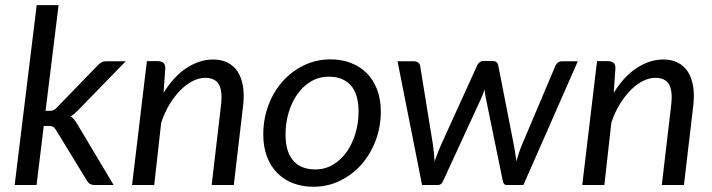

<svg xmlns="http://www.w3.org/2000/svg" viewBox="-20 -714 2746 741"><path d="M206.1 -694.3 155.8 -286.1H170.4Q180.2 -286.1 186.3 -288.8Q192.4 -291.5 199.7 -299.3L356.4 -460.9Q363.8 -468.8 371.1 -473.1Q378.4 -477.5 389.6 -477.5H465.3L282.7 -290Q275.4 -282.2 268.3 -276.1Q261.2 -270 252.9 -265.1Q260.7 -259.8 266.6 -252.2Q272.5 -244.6 277.8 -235.8L418.5 0H345.2Q335 0 328.1 -3.7Q321.3 -7.3 315.9 -16.1L196.3 -211.9Q190.4 -221.7 184.3 -224.9Q178.2 -228 165 -228H148.9L121.1 0H36.6L121.6 -694.3Z M489.7 0 546.9 -478H589.4Q603.5 -478 611.1 -470.9Q618.7 -463.9 617.7 -449.2L611.3 -355.5Q650.4 -419.4 700.4 -451.9Q750.5 -484.4 803.2 -484.4Q834.5 -484.4 858.4 -472.4Q882.3 -460.4 897.2 -437.5Q912.1 -414.6 917.7 -380.9Q923.3 -347.2 918 -304.2L882.3 0H796.9L832.5 -304.2Q839.8 -360.4 825.4 -387Q811 -413.6 772 -413.6Q748.5 -413.6 724.1 -401.4Q699.7 -389.2 677 -366.5Q654.3 -343.8 634.8 -312Q615.2 -280.3 602.1 -240.7L575.2 0Z M1196.8 -60.1Q1234.9 -60.1 1265.6 -78.6Q1296.4 -97.2 1318.1 -127.9Q1339.8 -158.7 1351.8 -199.2Q1363.8 -239.7 1363.8 -283.7Q1363.8 -350.6 1334 -384.3Q1304.2 -418 1249 -418Q1210.9 -418 1180.2 -399.7Q1149.4 -381.3 1127.7 -350.6Q1106 -319.8 1094 -279.5Q1082 -239.3 1082 -195.3Q1082 -128.4 1111.6 -94.2Q1141.1 -60.1 1196.8 -60.1ZM1189.5 6.8Q1147 6.8 1111.3 -6.8Q1075.7 -20.5 1050 -46.4Q1024.4 -72.3 1010.3 -109.6Q996.1 -147 996.1 -194.8Q996.1 -254.9 1015.9 -307.6Q1035.6 -360.4 1070.6 -399.7Q1105.5 -439 1153.1 -461.9Q1200.7 -484.9 1255.9 -484.9Q1298.3 -484.9 1334 -471.2Q1369.6 -457.5 1395.3 -431.9Q1420.9 -406.2 1435.3 -368.7Q1449.7 -331.1 1449.7 -283.7Q1449.7 -224.1 1429.7 -171.4Q1409.7 -118.7 1374.8 -79.1Q1339.8 -39.6 1292.2 -16.4Q1244.6 6.8 1189.5 6.8Z M1514.2 -477.5H1577.6Q1587.4 -477.5 1593.8 -472.7Q1600.1 -467.8 1601.6 -459.5L1650.9 -155.3Q1653.3 -138.7 1654.8 -122.8Q1656.2 -106.9 1657.2 -91.3Q1662.6 -106.9 1668.9 -122.6Q1675.3 -138.2 1682.1 -154.8L1821.8 -461.9Q1824.7 -468.8 1831.1 -473.6Q1837.4 -478.5 1845.7 -478.5H1881.3Q1891.1 -478.5 1896.5 -473.9Q1901.9 -469.2 1902.8 -462.4L1962.9 -155.3Q1965.8 -138.7 1968.5 -122.8Q1971.2 -106.9 1972.7 -91.3Q1977.1 -106.9 1982.2 -122.3Q1987.3 -137.7 1994.1 -154.3L2123.5 -460Q2126.5 -467.3 2133.1 -472.4Q2139.6 -477.5 2147.9 -477.5H2210L2000 0H1935.1Q1923.3 0 1920.4 -16.1L1854.5 -337.9Q1851.6 -353 1850.1 -368.7Q1847.7 -360.8 1844.7 -353Q1841.8 -345.2 1838.4 -337.4L1690.4 -16.1Q1683.6 0 1670.9 0H1608.9Z M2227.1 0 2284.2 -478H2326.7Q2340.8 -478 2348.4 -470.9Q2356 -463.9 2355 -449.2L2348.6 -355.5Q2387.7 -419.4 2437.7 -451.9Q2487.8 -484.4 2540.5 -484.4Q2571.8 -484.4 2595.7 -472.4Q2619.6 -460.4 2634.5 -437.5Q2649.4 -414.6 2655 -380.9Q2660.6 -347.2 2655.3 -304.2L2619.6 0H2534.2L2569.8 -304.2Q2577.1 -360.4 2562.7 -387Q2548.3 -413.6 2509.3 -413.6Q2485.8 -413.6 2461.4 -401.4Q2437 -389.2 2414.3 -366.5Q2391.6 -343.8 2372.1 -312Q2352.5 -280.3 2339.4 -240.7L2312.5 0Z"/></svg>

Font: Carlito
Style: Italic
Weight: 400
Italic angle: -7°
Designer: Lukasz Dziedzic
Foundry: tyPoland Lukasz Dziedzic
Version: Version 1.104